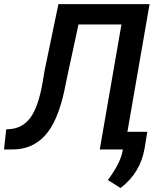

<svg xmlns="http://www.w3.org/2000/svg" viewBox="-46 -731 818 939"><path d="M239.7 -710.9 172.4 -387.2 161.6 -323.7C147.9 -245.6 127.9 -189.5 102.1 -154.8C75.7 -120.1 42 -102.1 1 -99.6L-15.6 -98.6L-26.4 0H16.6C80.1 -0.5 132.3 -22.9 173.3 -67.4C214.4 -111.8 246.1 -184.1 268.1 -284.7L282.7 -356L337.9 -611.3H547.9L441.9 0H554.7L552.2 14.2C543.5 52.7 520 98.1 481.4 149.4L543.5 188.5C609.4 138.2 648.4 72.8 661.6 -7.8L674.3 -86.4H577.1L685.5 -710.9Z"/></svg>

Font: Roboto Medium
Style: Italic
Weight: 500
Italic angle: -12°
Designer: Google
Version: Version 2.137; 2017